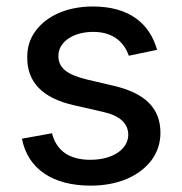

<svg xmlns="http://www.w3.org/2000/svg" viewBox="-20 -573 571 604"><path d="M474.1 -416.2C451 -498.6 387.1 -552.6 272.4 -552.6C192.5 -552.6 127.8 -524.1 92.3 -476.2C74.2 -452.1 65.3 -424 65.7 -392.4C65.3 -315.7 111.9 -264.6 213.1 -241.8L304.7 -220.9C356.9 -209.2 383.2 -185 383.5 -149.1C383.5 -105.1 336.6 -70.3 264.2 -70.3C198.5 -70.3 157.7 -98.4 143.5 -153.8L49 -136.7C67.5 -41.2 146.3 11 265.3 11C351.9 11 419.7 -19.5 457 -69.6C475.5 -94.8 484.7 -123.2 484.7 -155.5C484.7 -232.6 436.4 -280.2 337 -303.3L252.1 -323.2C190.7 -338.4 163.7 -359 163.7 -397.4C163.7 -441.4 210.6 -472.7 273.1 -472.7C341.6 -472.7 372.2 -434.7 385.3 -397.7Z"/></svg>

Font: Inter 465
Style: Regular
Weight: 400
Designer: Rasmus Andersson
Foundry: rsms
Version: Version 3.019;Glyphs 3.1.2 (3151)